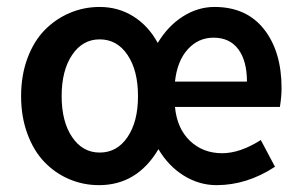

<svg xmlns="http://www.w3.org/2000/svg" viewBox="-20 -523 870 555"><path d="M41 -245.1Q41 -305.2 59.3 -354.5Q77.6 -403.8 108.9 -435.8Q140.1 -467.8 181.2 -485.4Q222.2 -502.9 268.1 -502.9Q321.8 -502.9 365.2 -475.8Q408.7 -448.7 436 -398.9Q465.3 -447.8 508.5 -475.3Q551.8 -502.9 600.1 -502.9Q692.4 -502.9 743.2 -438.5Q793.9 -374 793.9 -268.1Q793.9 -244.1 789.1 -213.9H485.8Q491.7 -151.4 529.3 -115.7Q566.9 -80.1 622.1 -80.1Q673.8 -80.1 733.9 -118.2L774.9 -41Q693.8 12.2 606 12.2Q555.7 12.2 511.2 -15.4Q466.8 -43 438 -91.8Q376.5 12.2 266.1 12.2Q220.2 12.2 179.4 -5.4Q138.7 -22.9 107.9 -55.2Q77.1 -87.4 59.1 -136.5Q41 -185.5 41 -245.1ZM158.2 -245.1Q158.2 -171.4 188.5 -126.7Q218.8 -82 268.1 -82Q318.4 -82 348.6 -126.7Q378.9 -171.4 378.9 -245.1Q378.9 -319.3 348.6 -364.3Q318.4 -409.2 268.1 -409.2Q218.8 -409.2 188.5 -364.3Q158.2 -319.3 158.2 -245.1ZM485.8 -287.1H693.8Q693.8 -347.2 668.9 -380.6Q644 -414.1 597.2 -414.1Q553.2 -414.1 522.7 -380.4Q492.2 -346.7 485.8 -287.1Z"/></svg>

Font: Source Sans Pro Semibold
Style: Regular
Weight: 600
Designer: Paul D. Hunt
Foundry: Adobe Systems Incorporated
Version: Version 2.020;PS 2.0;hotconv 1.0.86;makeotf.lib2.5.63406